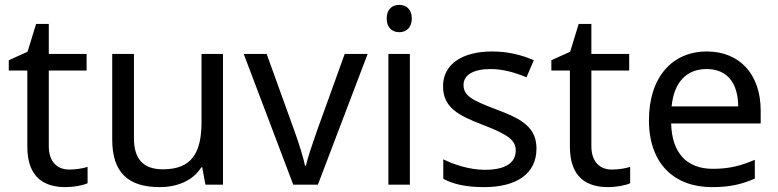

<svg xmlns="http://www.w3.org/2000/svg" viewBox="-20 -757 3189 787"><path d="M264 -62C215 -62 180 -93 180 -158V-468H335V-536H180V-659H128L93 -545L16 -510V-468H92V-156C92 -26 165 10 249 10C281 10 320 3 339 -6V-73C322 -67 290 -62 264 -62Z M894 -536H806V-257C806 -132 767 -63 648 -63C567 -63 529 -105 529 -191V-536H440V-185C440 -49 506 10 635 10C704 10 770 -15 805 -71H809L822 0H894Z M1182 0H1283L1487 -536H1393L1279 -220C1264 -177 1241 -111 1234 -78H1230C1224 -111 1203 -176 1187 -220L1073 -536H979Z M1617 -737C1588 -737 1565 -720 1565 -681C1565 -643 1588 -625 1617 -625C1644 -625 1668 -643 1668 -681C1668 -720 1644 -737 1617 -737ZM1660 -536H1572V0H1660Z M2179 -148C2179 -234 2120 -269 2018 -307C1915 -346 1880 -364 1880 -409C1880 -449 1919 -474 1991 -474C2043 -474 2093 -459 2138 -440L2168 -510C2118 -532 2062 -546 1997 -546C1877 -546 1796 -495 1796 -404C1796 -316 1858 -284 1962 -244C2067 -204 2094 -180 2094 -140C2094 -92 2056 -61 1967 -61C1904 -61 1839 -83 1797 -104V-24C1838 -2 1890 10 1965 10C2096 10 2179 -44 2179 -148Z M2488 -62C2439 -62 2404 -93 2404 -158V-468H2559V-536H2404V-659H2352L2317 -545L2240 -510V-468H2316V-156C2316 -26 2389 10 2473 10C2505 10 2544 3 2563 -6V-73C2546 -67 2514 -62 2488 -62Z M2877 -546C2735 -546 2640 -440 2640 -264C2640 -85 2745 10 2898 10C2971 10 3019 -1 3074 -25V-102C3018 -78 2970 -65 2902 -65C2795 -65 2734 -130 2731 -251H3098V-304C3098 -450 3014 -546 2877 -546ZM2876 -474C2965 -474 3005 -412 3006 -321H2733C2742 -417 2792 -474 2876 -474Z"/></svg>

Font: Noto Sans Nandinagari
Style: Regular
Weight: 400
Designer: Ek Type
Foundry: Ek Type
Version: Version 1.002